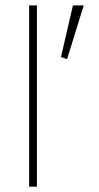

<svg xmlns="http://www.w3.org/2000/svg" viewBox="-20 -701 373 721"><path d="M118.7 0V-680.7H89.4V0ZM253.9 -680.7 209 -486.8 231.9 -479 294.4 -680.7Z"/></svg>

Font: Estedad VF
Style: Regular
Weight: 100
Designer: Amin Abedi
Version: Version 7.3